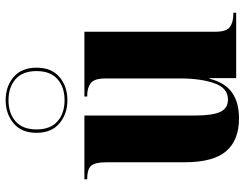

<svg xmlns="http://www.w3.org/2000/svg" viewBox="-113 -741 864 678"><g transform="rotate(-90 319.0 -402.0)"><path d="M240 10Q163 10 124 -35.5Q85 -81 85 -182V-456Q85 -500 72 -513Q59 -526 28 -526H25V-536H250V-147Q250 -85 262.5 -57Q275 -29 307 -29Q347 -29 364 -77Q381 -125 381 -199V-460Q381 -501 364.5 -513.5Q348 -526 321 -526H317V-536H546V-73Q546 -34 563 -22Q580 -10 609 -10H613V0H382V-94H380Q366 -39 331 -14.5Q296 10 240 10ZM304 -596Q256 -596 222.5 -624Q189 -652 189 -705Q189 -758 222.5 -786Q256 -814 304 -814Q353 -814 386 -786Q419 -758 419 -705Q419 -652 386 -624Q353 -596 304 -596ZM304 -606Q350 -606 378.5 -631Q407 -656 407 -705Q407 -754 378.5 -779Q350 -804 304 -804Q258 -804 229.5 -779Q201 -754 201 -705Q201 -656 229.5 -631Q258 -606 304 -606Z"/></g></svg>

Font: Noto Serif Display SemiCondensed ExtraBold
Style: Regular
Weight: 800
Width: 4
Designer: Monotype Design Team
Foundry: Monotype Imaging Inc.
Version: Version 2.009